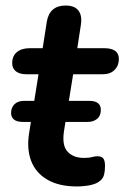

<svg xmlns="http://www.w3.org/2000/svg" viewBox="-20 -663 449 693"><path d="M258 10Q193 10 151 -14.5Q109 -39 92.5 -82Q76 -125 85 -182L119 -395H75Q51 -395 37.5 -405.5Q24 -416 24 -435Q24 -461 41 -475Q58 -489 87 -489H134L149 -585Q154 -614 171 -628.5Q188 -643 217 -643Q249 -643 263 -625Q277 -607 272 -574L259 -489H357Q382 -489 395.5 -479.5Q409 -470 409 -450Q409 -426 393.5 -410.5Q378 -395 351 -395H244L211 -190Q203 -138 224 -115.5Q245 -93 283 -93Q301 -93 311.5 -96Q322 -99 332 -99Q346 -99 352.5 -91.5Q359 -84 359 -64Q359 -30 348 -17Q337 -4 318 2Q306 6 289 8Q272 10 258 10ZM62 -223Q41 -223 30.5 -231.5Q20 -240 20 -255Q20 -275 32.5 -287Q45 -299 67 -299H302Q344 -299 344 -266Q344 -245 330.5 -234Q317 -223 297 -223Z"/></svg>

Font: Nunito ExtraLight
Style: Italic
Weight: 200
Italic angle: -9°
Designer: Vernon Adams
Foundry: Vernon Adams
Version: Version 3.602